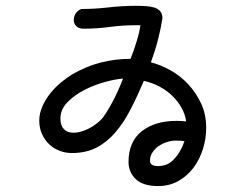

<svg xmlns="http://www.w3.org/2000/svg" viewBox="-20 -586 845 647"><path d="M261.7 -489.3Q245.1 -489.3 236.8 -498Q228.5 -506.8 228.5 -518.6Q228.5 -529.3 234.4 -539.6Q240.2 -549.8 253.9 -555.7Q298.8 -555.7 345.2 -561Q391.6 -566.4 436.5 -566.4Q454.1 -566.4 470.7 -565.4Q487.3 -564.5 500 -560.5Q512.7 -556.6 520 -547.9Q527.3 -539.1 527.3 -524.4Q522.5 -492.2 512.7 -453.6Q502.9 -415 488.3 -376Q519.5 -368.2 552.7 -350.1Q585.9 -332 612.8 -303.7Q639.6 -275.4 657.2 -238.3Q674.8 -201.2 674.8 -155.3Q674.8 -118.2 663.6 -83Q652.3 -47.9 631.8 -20.5Q611.3 6.8 581.1 23.9Q550.8 41 512.7 41Q461.9 41 437.5 17.6Q413.1 -5.9 413.1 -40Q413.1 -108.4 457.5 -143.6Q502 -178.7 575.2 -178.7Q584 -178.7 591.8 -178.2Q599.6 -177.7 607.4 -176.8Q604.5 -199.2 592.3 -221.7Q580.1 -244.1 561 -262.7Q542 -281.2 517.1 -294.4Q492.2 -307.6 464.8 -313.5Q442.4 -260.7 419.4 -216.3Q396.5 -171.9 368.2 -139.2Q339.8 -106.4 304.7 -88.4Q269.5 -70.3 222.7 -70.3Q200.2 -70.3 180.2 -78.1Q160.2 -85.9 145 -100.6Q129.9 -115.2 121.1 -135.3Q112.3 -155.3 112.3 -179.7Q112.3 -204.1 123 -228Q133.8 -252 149.9 -272Q166 -292 185.5 -308.1Q205.1 -324.2 222.7 -335Q269.5 -362.3 318.4 -375Q367.2 -387.7 419.9 -387.7Q431.6 -417 440.9 -447.8Q450.2 -478.5 453.1 -501H436.5Q392.6 -501 349.1 -495.1Q305.7 -489.3 261.7 -489.3ZM324.2 -186.5Q338.9 -205.1 358.4 -241.2Q377.9 -277.3 394.5 -321.3Q368.2 -319.3 331.5 -309.1Q294.9 -298.8 262.2 -281.7Q229.5 -264.6 206.5 -240.7Q183.6 -216.8 183.6 -186.5Q183.6 -163.1 195.3 -150.9Q207 -138.7 227.5 -138.7Q250 -138.7 276.4 -151.4Q302.7 -164.1 324.2 -186.5ZM589.8 -83Q593.8 -89.8 596.7 -97.7Q599.6 -105.5 601.6 -110.4Q594.7 -111.3 587.4 -111.8Q580.1 -112.3 572.3 -112.3Q558.6 -112.3 543 -107.4Q527.3 -102.5 514.6 -93.8Q502 -85 493.7 -72.3Q485.4 -59.6 485.4 -44.9Q485.4 -26.4 511.7 -26.4Q541 -26.4 559.6 -43Q578.1 -59.6 589.8 -83Z"/></svg>

Font: Gamja Flower
Style: Regular
Weight: 400
Designer: YoonDesign Inc.
Foundry: YoonDesign Inc.
Version: Version 3.00;build 20171102